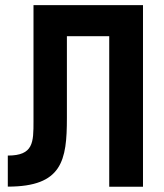

<svg xmlns="http://www.w3.org/2000/svg" viewBox="-20 -713 626 733"><path d="M9.8 -0.5C217.8 -0.5 235.4 -100.6 235.4 -262.7V-574.7H397V0H525.9V-693.4H107.9V-259.3V-251C107.9 -169.4 107.9 -119.1 9.8 -119.1Z"/></svg>

Font: CaskaydiaCove Nerd Font
Style: Bold
Weight: 700
Designer: Aaron Bell
Foundry: Saja Typeworks
Version: Version 2111.1;Nerd Fonts 2.3.0